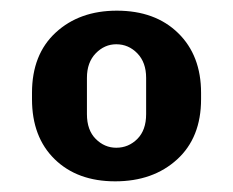

<svg xmlns="http://www.w3.org/2000/svg" viewBox="-20 -718 436 360"><path d="M196 -378Q125 -378 82.5 -419.5Q40 -461 40 -532V-544Q40 -616 84.5 -657Q129 -698 199 -698Q271 -698 314 -656Q357 -614 357 -544V-532Q357 -460 312 -419Q267 -378 196 -378ZM198 -441Q221 -441 237.5 -457.5Q254 -474 254 -504V-572Q254 -601 237.5 -618Q221 -635 198 -635Q176 -635 159.5 -618Q143 -601 143 -572V-504Q143 -474 159.5 -457.5Q176 -441 198 -441Z"/></svg>

Font: Chivo Medium
Style: Bold
Weight: 700
Version: Version 2.002